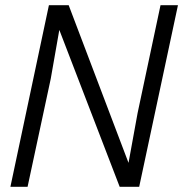

<svg xmlns="http://www.w3.org/2000/svg" viewBox="-20 -718 704 738"><path d="M168 -698H244L474 -92L509 -284L597 -698H664L515 0H440L208 -603L175 -415L86 0H20Z"/></svg>

Font: Azeret Mono Light
Style: Italic
Weight: 300
Italic angle: -12°
Designer: Martin Vácha
Foundry: Displaay
Version: Version 1.000; Glyphs 3.0.3, build 3074